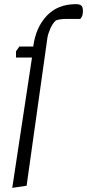

<svg xmlns="http://www.w3.org/2000/svg" viewBox="-20 -731 419 924"><path d="M39 173 134 -454H57V-484L73 -507H140Q152 -599 205 -655Q258 -711 345 -711Q364 -711 371.5 -704Q379 -697 379 -679Q379 -660 374 -651Q369 -642 367 -640H299Q283 -640 267 -637.5Q251 -635 246 -630Q232 -616 221.5 -592Q211 -568 208 -548L108 163Z"/></svg>

Font: Faustina Light
Style: Italic
Weight: 300
Italic angle: -8°
Designer: Alfonso Garcia
Foundry: http://www.omnibus-type.com
Version: Version 1.200